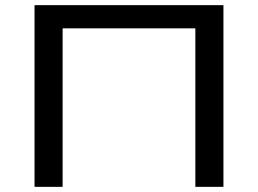

<svg xmlns="http://www.w3.org/2000/svg" viewBox="-20 -725 1001 745"><path d="M114 0V-705H847V0H738V-615H223V0Z"/></svg>

Font: Nunito Sans 10pt Expanded Medium
Style: Regular
Weight: 500
Width: 7
Designer: Vernon Adams
Foundry: Vernon Adams
Version: Version 3.101;gftools[0.9.27]